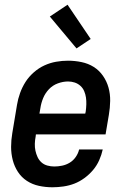

<svg xmlns="http://www.w3.org/2000/svg" viewBox="-20 -785 540 813"><path d="M202 8Q173 8 145 2Q117 -4 94 -19Q71 -34 56 -57Q41 -80 34 -107Q27 -134 27 -163Q27 -192 32 -221L52 -341Q56 -366 65 -391Q74 -416 88 -438Q102 -460 123 -478.5Q144 -497 168 -508Q192 -519 217.5 -523.5Q243 -528 268 -528Q297 -528 325.5 -522Q354 -516 377 -501.5Q400 -487 416 -464Q432 -441 439.5 -414Q447 -387 446.5 -357.5Q446 -328 441 -299L427 -216H132L131 -207Q128 -192 127.5 -176.5Q127 -161 130 -147Q133 -133 139 -120Q145 -107 155.5 -97.5Q166 -88 180.5 -84Q195 -80 210 -80Q226 -80 243 -83.5Q260 -87 275 -96Q290 -105 300.5 -120Q311 -135 315 -152H415Q410 -129 400 -106.5Q390 -84 374 -65Q358 -46 337.5 -31Q317 -16 295 -7.5Q273 1 249 4.5Q225 8 202 8ZM147 -304H341L343 -313Q345 -328 345.5 -343Q346 -358 344 -372Q342 -386 336.5 -399Q331 -412 320.5 -421.5Q310 -431 296.5 -435.5Q283 -440 268 -440Q247 -440 225 -432Q203 -424 187 -407Q171 -390 162.5 -369Q154 -348 151 -327ZM304 -580 191 -715 266 -765 364 -620Z"/></svg>

Font: Iosevka Term Curly SmBd Obl
Style: Regular
Weight: 600
Italic angle: -9°
Designer: Belleve Invis
Foundry: Belleve Invis
Version: Version 32.3.0